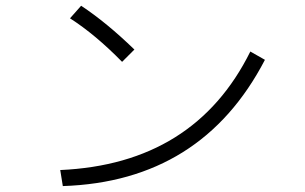

<svg xmlns="http://www.w3.org/2000/svg" viewBox="-20 -668 1040 655"><path d="M218.8 -605.5 256.8 -648.4Q343.8 -590.8 438.5 -499L396.5 -457Q305.7 -549.8 218.8 -605.5ZM185.5 -87.9Q643.6 -108.4 834 -492.2L883.8 -463.9Q668 -48.8 194.3 -33.2Z"/></svg>

Font: Gothic A1 Light
Style: Regular
Weight: 300
Version: Version 2.50